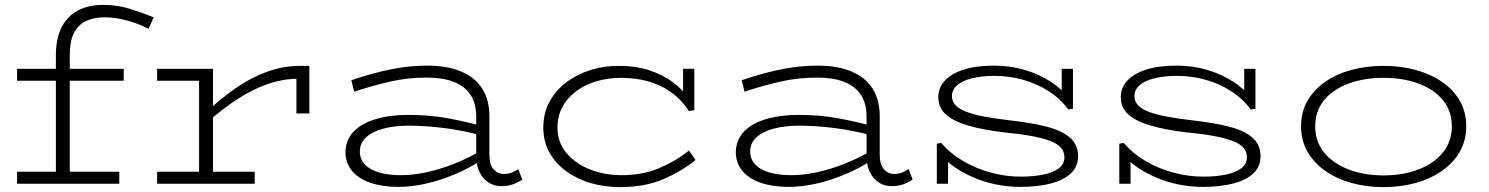

<svg xmlns="http://www.w3.org/2000/svg" viewBox="-20 -753 6102 787"><path d="M209 -13V-525Q209 -594 232 -640Q255 -686 298.5 -709.5Q342 -733 405 -733Q461 -733 513.5 -716.5Q566 -700 610 -682L589 -635Q548 -656 500.5 -669Q453 -682 408 -682Q363 -682 331 -666Q299 -650 282.5 -616.5Q266 -583 266 -529V-13ZM50 0V-49H469V0ZM50 -422V-471H487V-422Z M832 -254V-299Q892 -355 952.5 -396Q1013 -437 1077.5 -460Q1142 -483 1213 -483H1248V-288H1195V-430Q1135 -429 1075.5 -408Q1016 -387 955.5 -348Q895 -309 832 -254ZM624 0V-49H1024V0ZM796 -8V-471H853V-8ZM624 -422V-471H851V-422Z M2036 10Q2005 10 1982 -5Q1959 -20 1945.5 -48Q1932 -76 1932 -115V-276Q1932 -329 1908.5 -364.5Q1885 -400 1840 -417.5Q1795 -435 1730 -435Q1651 -435 1578.5 -418.5Q1506 -402 1432 -377L1420 -424Q1498 -451 1575.5 -467.5Q1653 -484 1732 -484Q1813 -484 1870 -460Q1927 -436 1956.5 -390Q1986 -344 1986 -276V-120Q1986 -79 2003 -59.5Q2020 -40 2045 -40Q2063 -40 2077.5 -45.5Q2092 -51 2104 -60L2121 -17Q2105 -6 2084 2Q2063 10 2036 10ZM1612 13Q1548 13 1499 -3.5Q1450 -20 1423 -52.5Q1396 -85 1396 -130Q1397 -179 1429 -213Q1461 -247 1519 -264.5Q1577 -282 1652 -282Q1741 -282 1814 -268.5Q1887 -255 1953 -237V-198Q1883 -217 1809.5 -227Q1736 -237 1658 -238Q1598 -238 1552.5 -226Q1507 -214 1481 -190.5Q1455 -167 1455 -132Q1455 -101 1475.5 -79Q1496 -57 1534 -46Q1572 -35 1622 -35Q1674 -35 1729 -47Q1784 -59 1841 -81.5Q1898 -104 1953 -136L1952 -95Q1900 -62 1843 -38Q1786 -14 1727 -0.5Q1668 13 1612 13Z M2522 14Q2458 14 2401.5 -2.5Q2345 -19 2301 -51Q2257 -83 2232 -128Q2207 -173 2207 -230Q2207 -289 2232.5 -336Q2258 -383 2302 -416Q2346 -449 2402 -466.5Q2458 -484 2520 -483Q2585 -483 2639.5 -465.5Q2694 -448 2736 -417.5Q2778 -387 2803 -348L2780 -353V-471H2826V-301L2804 -298Q2773 -345 2730 -375.5Q2687 -406 2635.5 -420Q2584 -434 2527 -434Q2474 -434 2427 -420.5Q2380 -407 2343.5 -380.5Q2307 -354 2286 -316Q2265 -278 2265 -230Q2265 -171 2300.5 -127.5Q2336 -84 2394.5 -60Q2453 -36 2523 -35Q2612 -34 2681.5 -63.5Q2751 -93 2804 -136L2831 -97Q2773 -50 2697.5 -18Q2622 14 2522 14Z M3636 10Q3605 10 3582 -5Q3559 -20 3545.5 -48Q3532 -76 3532 -115V-276Q3532 -329 3508.5 -364.5Q3485 -400 3440 -417.5Q3395 -435 3330 -435Q3251 -435 3178.5 -418.5Q3106 -402 3032 -377L3020 -424Q3098 -451 3175.5 -467.5Q3253 -484 3332 -484Q3413 -484 3470 -460Q3527 -436 3556.5 -390Q3586 -344 3586 -276V-120Q3586 -79 3603 -59.5Q3620 -40 3645 -40Q3663 -40 3677.5 -45.5Q3692 -51 3704 -60L3721 -17Q3705 -6 3684 2Q3663 10 3636 10ZM3212 13Q3148 13 3099 -3.5Q3050 -20 3023 -52.5Q2996 -85 2996 -130Q2997 -179 3029 -213Q3061 -247 3119 -264.5Q3177 -282 3252 -282Q3341 -282 3414 -268.5Q3487 -255 3553 -237V-198Q3483 -217 3409.5 -227Q3336 -237 3258 -238Q3198 -238 3152.5 -226Q3107 -214 3081 -190.5Q3055 -167 3055 -132Q3055 -101 3075.5 -79Q3096 -57 3134 -46Q3172 -35 3222 -35Q3274 -35 3329 -47Q3384 -59 3441 -81.5Q3498 -104 3553 -136L3552 -95Q3500 -62 3443 -38Q3386 -14 3327 -0.5Q3268 13 3212 13Z M4162 13Q4110 13 4060 2.5Q4010 -8 3966 -27.5Q3922 -47 3888.5 -71Q3855 -95 3835 -123L3866 -116V0H3820V-164L3838 -167Q3874 -125 3926 -94Q3978 -63 4039.5 -46Q4101 -29 4164 -29Q4215 -29 4255 -37Q4295 -45 4319 -62.5Q4343 -80 4343 -108Q4343 -132 4328.5 -148Q4314 -164 4284 -175.5Q4254 -187 4208 -195.5Q4162 -204 4099 -210Q4012 -220 3951 -237.5Q3890 -255 3858 -283Q3826 -311 3826 -354Q3826 -392 3851.5 -421Q3877 -450 3928 -467Q3979 -484 4054 -484Q4123 -484 4182 -466Q4241 -448 4287 -418Q4333 -388 4361 -350L4332 -356V-471H4378V-307L4359 -304Q4325 -350 4276.5 -380.5Q4228 -411 4172 -426.5Q4116 -442 4057 -442Q4003 -442 3963.5 -432Q3924 -422 3903 -403.5Q3882 -385 3882 -358Q3882 -338 3896 -322.5Q3910 -307 3939 -295.5Q3968 -284 4012.5 -275.5Q4057 -267 4117 -260Q4207 -250 4269.5 -234Q4332 -218 4365.5 -189Q4399 -160 4399 -112Q4399 -70 4369 -42Q4339 -14 4286 -0.5Q4233 13 4162 13Z M4910 13Q4858 13 4808 2.5Q4758 -8 4714 -27.5Q4670 -47 4636.5 -71Q4603 -95 4583 -123L4614 -116V0H4568V-164L4586 -167Q4622 -125 4674 -94Q4726 -63 4787.5 -46Q4849 -29 4912 -29Q4963 -29 5003 -37Q5043 -45 5067 -62.5Q5091 -80 5091 -108Q5091 -132 5076.5 -148Q5062 -164 5032 -175.5Q5002 -187 4956 -195.5Q4910 -204 4847 -210Q4760 -220 4699 -237.5Q4638 -255 4606 -283Q4574 -311 4574 -354Q4574 -392 4599.5 -421Q4625 -450 4676 -467Q4727 -484 4802 -484Q4871 -484 4930 -466Q4989 -448 5035 -418Q5081 -388 5109 -350L5080 -356V-471H5126V-307L5107 -304Q5073 -350 5024.5 -380.5Q4976 -411 4920 -426.5Q4864 -442 4805 -442Q4751 -442 4711.5 -432Q4672 -422 4651 -403.5Q4630 -385 4630 -358Q4630 -338 4644 -322.5Q4658 -307 4687 -295.5Q4716 -284 4760.5 -275.5Q4805 -267 4865 -260Q4955 -250 5017.5 -234Q5080 -218 5113.5 -189Q5147 -160 5147 -112Q5147 -70 5117 -42Q5087 -14 5034 -0.5Q4981 13 4910 13Z M5651 14Q5581 14 5520 -3Q5459 -20 5412.5 -52.5Q5366 -85 5339.5 -131Q5313 -177 5313 -235Q5313 -294 5339.5 -340Q5366 -386 5412.5 -418Q5459 -450 5520 -466.5Q5581 -483 5651 -483Q5721 -483 5782 -466.5Q5843 -450 5890 -418Q5937 -386 5963.5 -340Q5990 -294 5990 -235Q5990 -177 5963.5 -131Q5937 -85 5890.5 -52.5Q5844 -20 5782.5 -3Q5721 14 5651 14ZM5651 -34Q5731 -34 5794.5 -58.5Q5858 -83 5894.5 -128Q5931 -173 5931 -235Q5931 -298 5894.5 -342.5Q5858 -387 5794.5 -410.5Q5731 -434 5651 -434Q5572 -434 5508 -410.5Q5444 -387 5407.5 -342.5Q5371 -298 5371 -235Q5371 -173 5407.5 -128Q5444 -83 5508 -58.5Q5572 -34 5651 -34Z"/></svg>

Font: BioRhyme SemiExpanded Light
Style: Regular
Weight: 300
Width: 6
Designer: Aoife Mooney
Foundry: Aoife Mooney Type
Version: Version 1.600;gftools[0.9.33]